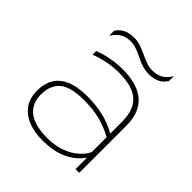

<svg xmlns="http://www.w3.org/2000/svg" viewBox="-180 -772 914 914"><g transform="rotate(45 277.0 -314.5)"><path d="M118 -595Q145 -640 208 -640Q230 -640 249.5 -634Q269 -628 297 -615Q323 -603 341.5 -596.5Q360 -590 382 -590Q409 -590 431.5 -602Q454 -614 472 -644V-611Q445 -566 382 -566Q357 -566 336 -572.5Q315 -579 289 -592Q264 -604 246.5 -610Q229 -616 208 -616Q181 -616 159.5 -604Q138 -592 118 -562ZM60 -134Q60 -285 250 -285Q368 -285 451 -236V-317Q451 -395 409.5 -433Q368 -471 276 -471Q198 -471 126 -442V-467Q155 -479 196 -487Q237 -495 276 -495Q479 -495 479 -316V0H454V-77Q389 15 246 15Q161 15 110.5 -23.5Q60 -62 60 -134ZM451 -111V-212Q403 -238 357 -249.5Q311 -261 250 -261Q162 -261 124 -229.5Q86 -198 86 -134Q86 -74 127.5 -41.5Q169 -9 254 -9Q321 -9 373.5 -36Q426 -63 451 -111Z"/></g></svg>

Font: Prompt Thin
Style: Regular
Weight: 250
Designer: Katatrad Team
Foundry: CadsonDemak
Version: Version 1.001